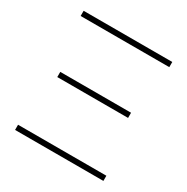

<svg xmlns="http://www.w3.org/2000/svg" viewBox="-162 -854 971 996"><g transform="rotate(30 323.5 -356.5)"><path d="M58 -682V-713H589V-682ZM111.5 -347V-378H535.5V-347ZM59 0V-31H588V0Z"/></g></svg>

Font: Heraclito Thin
Style: Regular
Weight: 100
Designer: Kostas Bartsokas (font) & Cristiano Sobral (main changes)
Foundry: Kostas Bartsokas (font) & Cristiano Sobral (main changes)
Version: Version 1.00;July 8, 2020;FontCreator 13.0.0.2655 64-bit